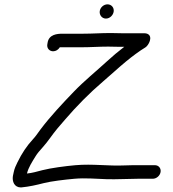

<svg xmlns="http://www.w3.org/2000/svg" viewBox="-20 -794 776 863"><path d="M428.4 -744.5C425.7 -727.1 437.9 -710.5 456 -710.5C473.7 -710.5 488.4 -725.5 490.9 -741.5C493.8 -759.4 481.1 -774.5 463.2 -774.5C446.5 -774.5 431.1 -761.2 428.4 -744.5ZM248.9 -581.5H344.1C388.7 -581.5 423.2 -584.5 466.4 -584.5C487.4 -584.5 506 -583.5 521.4 -583.5H538.4C511.9 -563.2 485.5 -541.2 459.8 -517.5C413 -474.4 358.1 -430.1 311.7 -381.8C260.6 -328.5 207.3 -272.3 161.8 -211.9C144.1 -188.4 143.1 -184.4 127.7 -167.7C100.1 -137.8 78 -104.6 58.3 -64.1C52 -51.2 44.9 -36.9 41.6 -19.8C40.8 -15.7 38.8 -8.4 38 -3C34.1 21.6 44 48.5 74.3 48.5C74.6 48.5 75.2 48.5 75.6 48.4C112.6 44.8 143.9 37.5 176.6 29.1C209.7 20.6 271.6 13.3 314.6 9.5C364.5 5 413.1 10.1 461.3 11.5C502 12.7 561.8 9.5 598.5 9.5H666.5C683.6 9.5 699.2 -4.4 701.8 -21C704.4 -37.6 693.3 -51.5 676.2 -51.5H608.2C589.9 -51.5 567.9 -51.8 540.5 -50.5C465.4 -47 397.8 -58.3 319.1 -51.5C273 -47.4 208.6 -38.8 170.5 -29.1C145.9 -22.8 125.4 -16.4 101.2 -14.1C107.8 -41.7 124.9 -67.2 140 -91.9C147.4 -104.1 159.3 -118.1 170.7 -130.5C196.5 -158.8 213.6 -187.5 237.5 -215.9L271.8 -255.8C323.8 -316.5 382 -375.6 442.4 -427.1C479.5 -458.7 511.8 -489.1 546.7 -517.9C570.8 -538 608.9 -566.5 633.3 -580.8C647.4 -589 669.9 -630 642.5 -642C638.5 -643.8 634 -644.5 629.1 -644.5H531.1C515.8 -644.5 498.5 -645.5 477.4 -645.5C431 -645.5 397.8 -642.5 353.8 -642.5H260.8C236.9 -642.5 199.8 -639.4 193.9 -602L192.6 -594C189.9 -577 202.3 -563.5 218.8 -563.5C231.1 -563.5 241.7 -570.3 248.9 -581.5Z"/></svg>

Font: CiSf OpenHand
Style: BdObl
Weight: 400
Foundry: Cannot Into Space Fonts
Version: Version 0.7892